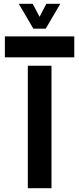

<svg xmlns="http://www.w3.org/2000/svg" viewBox="-20 -992 417 1012"><path d="M126.6 0V-645.5H251.4V0ZM5.7 -689.7V-800H371.5V-689.7ZM155.8 -840.9 78.9 -972.1H152.4L188.5 -903.4L224.4 -972.1H297.9L221 -840.9Z"/></svg>

Font: Big Shoulders Stencil Thin
Style: Regular
Weight: 100
Designer: Patric King
Foundry: XO Type Co
Version: Version 2.001